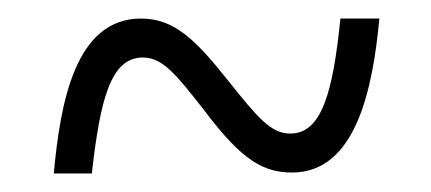

<svg xmlns="http://www.w3.org/2000/svg" viewBox="-20 -460 465 207"><path d="M38 -273H79C88 -352 99 -398 134 -398C155 -398 169 -381 201 -340C241 -287 264 -274 295 -274C364 -274 382 -365 389 -440H347C339 -361 327 -316 293 -316C272 -316 258 -333 226 -373C191 -417 168 -440 132 -440C61 -440 45 -349 38 -273Z"/></svg>

Font: Noto Serif Bengali ExtraCondensed Light
Style: Regular
Weight: 300
Width: 2
Designer: Juan Bruce, Universal Thirst, Indian Type Foundry and the Monotype Design Team.
Foundry: Monotype Imaging Inc.
Version: Version 2.003